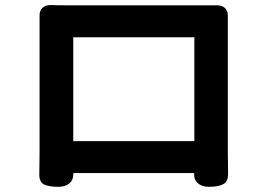

<svg xmlns="http://www.w3.org/2000/svg" viewBox="-20 -720 1040 751"><path d="M266.6 -168H740.2V-574.2H266.6ZM237.3 -699.2H824.2Q847.7 -700.2 859.9 -688.5Q872.1 -676.8 871.1 -656.2V-126Q871.1 -117.2 871.6 -87.9Q872.1 -58.6 872.1 -42Q873 -10.7 854 0Q835 10.7 796.9 10.7Q770.5 10.7 754.4 -2.9Q738.3 -16.6 739.3 -41V-43H266.6V-41Q267.6 -16.6 251.5 -2.9Q235.4 10.7 209 10.7Q169.9 10.7 151.4 1Q132.8 -8.8 133.8 -40Q133.8 -54.7 134.3 -85Q134.8 -115.2 134.8 -127V-657.2Q133.8 -677.7 146 -689.5Q158.2 -701.2 181.6 -700.2Q203.1 -699.2 237.3 -699.2Z"/></svg>

Font: GenSenMaruGothic TW TTF Bold
Style: Regular
Weight: 700
Version: Version 1.301